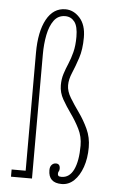

<svg xmlns="http://www.w3.org/2000/svg" viewBox="-53 -749 477 797"><g transform="rotate(5 186.0 -350.0)"><path d="M234.5 12Q179 12 179 -41Q179 -55.5 186.2 -63.2Q193.5 -71 203.5 -71Q221 -71 221 -51Q221 -43 218.2 -39.5Q215.5 -36 215.5 -29Q215.5 -24 218.2 -20.8Q221 -17.5 231 -17.5Q264.5 -17.5 281.8 -53.5Q299 -89.5 299 -153.5Q299 -191 283.2 -222.5Q267.5 -254 247.2 -282.2Q227 -310.5 211.2 -338.2Q195.5 -366 195.5 -396.5Q195.5 -422.5 202.5 -444.2Q209.5 -466 219 -488.2Q228.5 -510.5 235.5 -537.8Q242.5 -565 242.5 -602Q242.5 -645.5 227.8 -664.5Q213 -683.5 189 -683.5Q159.5 -683.5 142.2 -660Q125 -636.5 117.5 -598.8Q110 -561 110 -518V0H22.5V-30H81V-521Q81 -609.5 109 -660.8Q137 -712 187.5 -712Q221.5 -712 247.5 -683.2Q273.5 -654.5 273.5 -602Q273.5 -552 261.5 -515.8Q249.5 -479.5 237.5 -451.5Q225.5 -423.5 225.5 -399Q225.5 -374 241.8 -347.2Q258 -320.5 279.5 -290.5Q301 -260.5 317.2 -225.5Q333.5 -190.5 333.5 -149Q333.5 -103.5 320.8 -67Q308 -30.5 285.8 -9.2Q263.5 12 234.5 12Z"/></g></svg>

Font: Imbue 10pt Thin
Style: Regular
Weight: 100
Designer: Tyler Finck
Foundry: Etcetera Type Company
Version: Version 1.102; ttfautohint (v1.8.3)